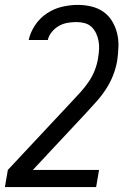

<svg xmlns="http://www.w3.org/2000/svg" viewBox="-48 -548 568 783"><path d="M344 215H-28L-16 145L244 -133Q263 -153 281 -173Q299 -193 314 -215Q329 -237 338.5 -261.5Q348 -286 352 -311V-312Q355 -329 356 -346.5Q357 -364 354 -380.5Q351 -397 344 -412Q337 -427 325.5 -438Q314 -449 298 -453.5Q282 -458 264 -458Q246 -458 228 -455Q210 -452 193.5 -443Q177 -434 164 -418.5Q151 -403 147 -385H69Q76 -417 95.5 -446Q115 -475 144 -494Q173 -513 205.5 -520.5Q238 -528 269 -528Q298 -528 325 -521.5Q352 -515 373.5 -500Q395 -485 409 -462Q423 -439 429.5 -412.5Q436 -386 435 -357.5Q434 -329 430 -301Q425 -271 413.5 -241.5Q402 -212 384.5 -185Q367 -158 345 -133.5Q323 -109 301 -85L86 145H356Z"/></svg>

Font: Iosevka Fixed
Style: Italic
Weight: 400
Italic angle: -9°
Monospace: yes
Designer: Belleve Invis
Foundry: Belleve Invis
Version: Version 33.2.4